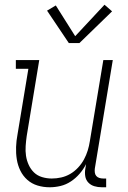

<svg xmlns="http://www.w3.org/2000/svg" viewBox="-20 -784 540 812"><path d="M190 8Q163 8 138.5 0.5Q114 -7 95.5 -23.5Q77 -40 66 -62.5Q55 -85 51 -110.5Q47 -136 48 -162.5Q49 -189 54 -215L100 -493H47V-530H146L93 -209Q90 -188 88.5 -166.5Q87 -145 90 -125Q93 -105 101.5 -86.5Q110 -68 124 -54.5Q138 -41 158 -35Q178 -29 199 -29Q219 -29 239 -33.5Q259 -38 277 -48.5Q295 -59 310 -75Q325 -91 335 -109.5Q345 -128 351 -147.5Q357 -167 360 -187L417 -530H457L381 -71Q380 -63 381 -54.5Q382 -46 387 -40Q392 -34 400 -31.5Q408 -29 417 -29H429V8H411Q394 8 379 3.5Q364 -1 353.5 -12Q343 -23 340.5 -39Q338 -55 341 -71L344 -90Q333 -68 316.5 -49Q300 -30 279.5 -16.5Q259 -3 236 2.5Q213 8 190 8ZM271 -602 179 -739 216 -761 298 -631 422 -764 454 -736 316 -602Z"/></svg>

Font: Iosevka Slab Extralight
Style: Italic
Weight: 200
Italic angle: -9°
Monospace: yes
Designer: Belleve Invis
Foundry: Belleve Invis
Version: Version 11.1.1; ttfautohint (v1.8.3)